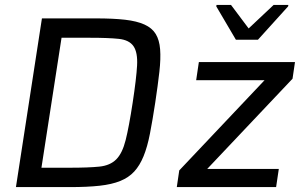

<svg xmlns="http://www.w3.org/2000/svg" viewBox="-20 -763 1238 783"><path d="M45 0ZM45 0ZM45 0 151 -688H371Q442 -688 490 -682.5Q538 -677 569 -663Q600 -649 615 -624.5Q630 -600 633 -562Q636 -524 630 -470.5Q624 -417 613 -344Q602 -272 591.5 -218Q581 -164 565.5 -126Q550 -88 527.5 -63.5Q505 -39 470.5 -25Q436 -11 386 -5.5Q336 0 265 0ZM149 -79H264Q341 -79 385 -83.5Q429 -88 454 -113Q479 -138 492.5 -192Q506 -246 521 -344Q536 -442 539 -495.5Q542 -549 524.5 -574.5Q507 -600 464.5 -604.5Q422 -609 346 -609H231ZM701 0 711 -68 1059 -436H780L791 -510H1183L1173 -442L825 -74H1117L1106 0ZM862 -601ZM942 -601 862 -737 863 -743H922L994 -647L1096 -743H1156L1155 -737L1032 -601Z"/></svg>

Font: Azeri Sans
Style: Italic
Weight: 400
Designer: Hector Gatti & Omnibus-Type (original fonts) / Cristiano Sobral (main changes and remastering)
Foundry: Omnibus-Type
Version: Version 0.07;August 21, 2020;FontCreator 13.0.0.2681 64-bit;